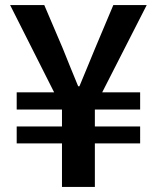

<svg xmlns="http://www.w3.org/2000/svg" viewBox="-20 -739 620 759"><path d="M225 0V-172H46V-239H225V-306H46V-374H194L20 -719H155L228 -548Q243 -511 258 -473.5Q273 -436 289 -398H294Q310 -437 325.5 -474Q341 -511 356 -548L428 -719H560L384 -374H534V-306H355V-239H534V-172H355V0Z"/></svg>

Font: Noto Sans SC Thin SemiBold
Style: Regular
Weight: 600
Version: Version 2.004-H2;hotconv 1.0.118;makeotfexe 2.5.65603